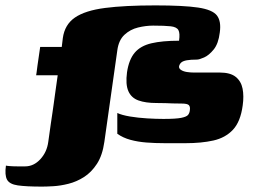

<svg xmlns="http://www.w3.org/2000/svg" viewBox="-53 -526 945 712"><path d="M-31 88Q-29 89 -16 90Q-3 91 13.5 91Q30 91 40 91Q72 91 96.5 64.5Q121 38 126 0Q132 -43 135.5 -67.5Q139 -92 141.5 -108Q144 -124 146 -139.5Q148 -155 151.5 -179.5Q155 -204 161 -247Q156 -247 138.5 -247Q121 -247 103.5 -247Q86 -247 81 -247Q82 -250 82.5 -256Q83 -262 86 -283Q89 -304 96 -352Q101 -352 118.5 -352Q136 -352 153.5 -352Q171 -352 176 -352L180 -385Q187 -435 225 -461Q263 -487 336.5 -496.5Q410 -506 523 -506Q628 -506 681.5 -498Q735 -490 751.5 -468.5Q768 -447 762 -405Q757 -364 739.5 -342.5Q722 -321 704 -313Q686 -305 677 -305Q654 -305 640 -302.5Q626 -300 619.5 -294.5Q613 -289 611 -280Q610 -272 618.5 -266.5Q627 -261 640 -259Q653 -257 665 -257Q694 -257 720.5 -257Q747 -257 762 -257Q801 -257 821 -241Q841 -225 846.5 -197.5Q852 -170 847 -135Q839 -75 811 -45Q783 -15 738.5 -5Q694 5 635 5Q595 5 558.5 5Q522 5 490 2.5Q458 0 430.5 -7.5Q403 -15 382 -30V-107Q399 -99 429 -94Q459 -89 492.5 -87Q526 -85 553 -85Q599 -85 619 -89Q639 -93 644.5 -100Q650 -107 651 -117Q653 -130 647.5 -136Q642 -142 620 -142Q600 -142 587 -142.5Q574 -143 561 -143.5Q548 -144 527 -144Q487 -144 460.5 -153.5Q434 -163 423 -188Q412 -213 418 -258Q425 -305 446.5 -330.5Q468 -356 508.5 -365.5Q549 -375 611 -375Q615 -403 608.5 -414.5Q602 -426 580 -428.5Q558 -431 515 -431Q488 -431 459 -424Q430 -417 408.5 -397Q387 -377 382 -339L334 0Q327 50 306.5 81.5Q286 113 258.5 130.5Q231 148 201 155.5Q171 163 145 164.5Q119 166 103 166Q44 166 13 161.5Q-18 157 -27 140Q-36 123 -31 88Z"/></svg>

Font: Genos Black
Style: Italic
Weight: 900
Italic angle: -8°
Version: Version 1.010